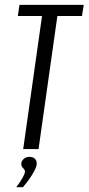

<svg xmlns="http://www.w3.org/2000/svg" viewBox="-20 -611 363 787"><path d="M75.1 0 152.3 -545.5H53.1L59.8 -591H323.3L315.9 -545.5H215.2L138 0ZM46.6 156.3Q63.7 133.7 72.9 117.2Q82 100.7 82.3 92.3Q82.6 86.4 78.7 82.6Q74.7 78.7 70.7 73.3Q66.7 67.8 67.3 58.5Q67.8 49.1 77.4 40.5Q86.9 31.9 100.7 31.9Q114.7 31.9 123 39.9Q131.3 47.9 130.5 60.5Q129.9 72 120.9 89.1Q111.9 106.3 99.3 124Q86.7 141.7 73.7 156.3Z"/></svg>

Font: Alumni Sans Thin
Style: Italic
Weight: 100
Italic angle: -8°
Designer: Robert E. Leuschke
Foundry: Robert E. Leuschke
Version: Version 1.016